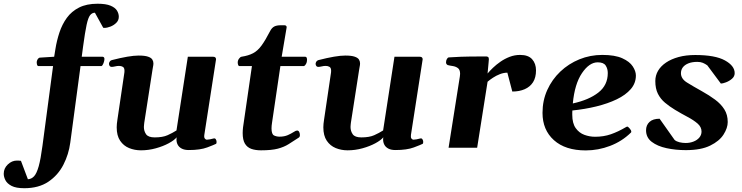

<svg xmlns="http://www.w3.org/2000/svg" viewBox="-160 -788 3956 1024"><path d="M-30.3 215.8Q-74.7 215.8 -98.4 203.4Q-122.1 190.9 -131.1 173.1Q-140.1 155.3 -140.1 138.7Q-140.1 109.9 -118.4 89.1Q-96.7 68.4 -69.8 68.4Q-65.9 68.4 -60.3 68.6Q-54.7 68.8 -48.3 69.8L-11.2 168Q7.8 167 21.7 152.1Q35.6 137.2 46.4 98.9Q57.1 60.5 66.4 -9.8L123 -435.5H44.9Q39.1 -436 37.1 -444.8Q35.2 -453.6 36.1 -459.5Q38.1 -468.8 42 -473.6Q45.9 -478.5 50.8 -480.5L128.9 -485.4L135.3 -524.9Q142.6 -571.3 157 -614.7Q171.4 -658.2 196.5 -692.9Q221.7 -727.5 261.7 -747.8Q301.8 -768.1 360.4 -768.1Q405.3 -768.1 429.9 -757.6Q454.6 -747.1 464.1 -731.2Q473.6 -715.3 473.6 -698.7Q473.6 -679.7 460.4 -666.5Q447.3 -653.3 429.2 -646.2Q411.1 -639.2 396 -639.2Q391.1 -639.2 390.1 -640.6L346.2 -720.2Q331.1 -720.2 320.6 -707Q310.1 -693.8 301.8 -655.3Q293.5 -616.7 283.2 -540.5L275.9 -485.4H387.2Q397 -484.4 397 -473.1Q397 -464.4 392.1 -451.2Q387.2 -438 380.9 -435.5H269.5L214.8 -27.3Q206.5 35.2 178 90.8Q149.4 146.5 97.9 181.2Q46.4 215.8 -30.3 215.8Z M591.8 13.7Q558.1 13.7 528.6 1.7Q499 -10.3 480.7 -37.4Q462.4 -64.5 462.4 -108.9Q462.4 -126 466.3 -150.4L503.4 -401.4Q503.9 -404.8 503.9 -410.2Q503.9 -426.3 495.4 -431.4Q486.8 -436.5 475.1 -436.5Q464.8 -436.5 453.6 -433.8Q442.4 -431.2 435.5 -431.2Q423.8 -431.2 421.4 -445.3Q420.4 -450.7 424.1 -457.8Q427.7 -464.8 435.5 -467.3Q530.8 -491.7 579.1 -491.7Q612.3 -491.7 629.4 -485.8Q646.5 -480 652.3 -470.5Q658.2 -460.9 658.2 -450.2Q658.2 -440.9 656 -431.9Q653.8 -422.9 653.3 -416L609.4 -133.3Q608.9 -127.9 608.2 -122.1Q607.4 -116.2 607.4 -110.8Q607.4 -88.9 619.1 -72Q630.9 -55.2 665 -55.2Q707.5 -55.2 733.6 -66.9Q759.8 -78.6 781.2 -92.3L841.8 -485.4H976.1Q992.2 -485.4 992.2 -471.7L929.7 -68.8Q927.7 -55.2 932.4 -49.1Q937 -43 943.4 -43Q950.2 -43 959.7 -44.9Q969.2 -46.9 978.5 -49.3Q986.8 -51.8 991 -45.2Q995.1 -38.6 995.1 -31.2Q995.1 -27.8 994.4 -24.7Q993.7 -21.5 991.2 -20.5Q981.9 -15.6 945.1 -1.7Q908.2 12.2 846.7 12.2Q823.7 12.2 809.1 4.4Q794.4 -3.4 787.8 -16.1Q781.2 -28.8 781.2 -43.5Q781.2 -46.4 781.5 -49.6Q781.7 -52.7 782.2 -55.7Q769.5 -40 739.7 -23.9Q710 -7.8 671.1 2.9Q632.3 13.7 591.8 13.7Z M1231.9 13.7Q1202.1 13.7 1180.2 5.9Q1158.2 -2 1146.2 -22Q1134.3 -42 1134.3 -78.6Q1134.3 -85.4 1134.8 -93Q1135.3 -100.6 1136.2 -108.9L1183.6 -435.5H1116.7Q1111.8 -436 1109.9 -442.4Q1107.9 -448.7 1107.9 -454.6Q1107.9 -465.8 1114.7 -475.1Q1121.6 -484.4 1127.9 -485.4Q1165.5 -491.2 1189.9 -504.2Q1214.4 -517.1 1234.9 -545.2Q1255.4 -573.2 1280.8 -622.6Q1289.6 -639.6 1302.5 -646.5Q1315.4 -653.3 1337.4 -653.3H1357.4Q1363.8 -653.3 1366.7 -649.4Q1369.6 -645.5 1368.7 -641.6L1342.3 -485.4H1468.3Q1474.1 -484.9 1475.8 -479.7Q1477.5 -474.6 1477.5 -468.8Q1477.5 -456.1 1472.2 -447Q1466.8 -438 1461.4 -435.5H1335.4L1291 -134.8Q1289.6 -125.5 1288.8 -117.9Q1288.1 -110.4 1288.1 -103.5Q1288.1 -71.8 1301.8 -65.4Q1315.4 -59.1 1330.6 -59.1Q1356.4 -59.1 1375 -67.4Q1393.6 -75.7 1405.8 -83.7Q1418 -91.8 1424.3 -91.8Q1432.1 -91.8 1435.8 -84.2Q1439.5 -76.7 1439.5 -67.9Q1439.5 -58.1 1433.6 -54.2Q1403.8 -34.7 1379.4 -19.3Q1355 -3.9 1321.8 4.9Q1288.6 13.7 1231.9 13.7Z M1693.8 13.7Q1660.2 13.7 1630.6 1.7Q1601.1 -10.3 1582.8 -37.4Q1564.5 -64.5 1564.5 -108.9Q1564.5 -126 1568.4 -150.4L1605.5 -401.4Q1606 -404.8 1606 -410.2Q1606 -426.3 1597.4 -431.4Q1588.9 -436.5 1577.1 -436.5Q1566.9 -436.5 1555.7 -433.8Q1544.4 -431.2 1537.6 -431.2Q1525.9 -431.2 1523.4 -445.3Q1522.5 -450.7 1526.1 -457.8Q1529.8 -464.8 1537.6 -467.3Q1632.8 -491.7 1681.2 -491.7Q1714.4 -491.7 1731.4 -485.8Q1748.5 -480 1754.4 -470.5Q1760.3 -460.9 1760.3 -450.2Q1760.3 -440.9 1758.1 -431.9Q1755.9 -422.9 1755.4 -416L1711.4 -133.3Q1710.9 -127.9 1710.2 -122.1Q1709.5 -116.2 1709.5 -110.8Q1709.5 -88.9 1721.2 -72Q1732.9 -55.2 1767.1 -55.2Q1809.6 -55.2 1835.7 -66.9Q1861.8 -78.6 1883.3 -92.3L1943.8 -485.4H2078.1Q2094.2 -485.4 2094.2 -471.7L2031.7 -68.8Q2029.8 -55.2 2034.4 -49.1Q2039.1 -43 2045.4 -43Q2052.2 -43 2061.8 -44.9Q2071.3 -46.9 2080.6 -49.3Q2088.9 -51.8 2093 -45.2Q2097.2 -38.6 2097.2 -31.2Q2097.2 -27.8 2096.4 -24.7Q2095.7 -21.5 2093.3 -20.5Q2084 -15.6 2047.1 -1.7Q2010.3 12.2 1948.7 12.2Q1925.8 12.2 1911.1 4.4Q1896.5 -3.4 1889.9 -16.1Q1883.3 -28.8 1883.3 -43.5Q1883.3 -46.4 1883.5 -49.6Q1883.8 -52.7 1884.3 -55.7Q1871.6 -40 1841.8 -23.9Q1812 -7.8 1773.2 2.9Q1734.4 13.7 1693.8 13.7Z M2440.4 -396Q2451.7 -409.7 2469.2 -426.5Q2486.8 -443.4 2509.3 -459Q2531.7 -474.6 2558.3 -484.9Q2585 -495.1 2613.8 -495.1Q2657.7 -495.1 2678.2 -471.9Q2698.7 -448.7 2698.7 -412.6Q2698.7 -374.5 2682.9 -349.6Q2667 -324.7 2638.4 -312.3Q2609.9 -299.8 2572.3 -299.8L2545.9 -400.4Q2526.4 -400.4 2506.3 -392.6Q2486.3 -384.8 2469.2 -373.5Q2452.1 -362.3 2440.4 -352.1L2384.8 0H2232.4L2292.5 -379.9Q2293.9 -388.2 2293.9 -394Q2293.9 -416.5 2282 -425Q2270 -433.6 2254.4 -435.8Q2238.8 -438 2228 -440.9Q2218.8 -445.3 2218.8 -455.6Q2218.8 -465.3 2223.4 -473.4Q2228 -481.4 2233.9 -481.9Q2302.2 -486.3 2354 -486.6Q2405.8 -486.8 2435.1 -486.8Q2439 -486.8 2443.1 -483.9Q2447.3 -481 2447.3 -472.2Q2447.3 -472.2 2445.8 -453.9Q2444.3 -435.5 2440.4 -396Z M3231.4 -385.3Q3231.4 -344.2 3204.1 -312.7Q3176.8 -281.2 3129.2 -258.3Q3081.5 -235.4 3020.8 -220.5Q2960 -205.6 2892.6 -198.7Q2892.1 -193.4 2892.1 -187.5Q2892.1 -181.6 2892.1 -175.8Q2892.1 -130.4 2910.4 -104.7Q2928.7 -79.1 2956.8 -68.8Q2984.9 -58.6 3013.7 -58.6Q3059.6 -58.6 3098.1 -72Q3136.7 -85.4 3178.2 -109.9Q3180.2 -110.8 3181.9 -111.8Q3183.6 -112.8 3185.5 -112.8Q3189.5 -112.8 3198 -103Q3206.5 -93.3 3206.5 -87.4Q3206.5 -86.9 3206.8 -86.4Q3207 -85.9 3207 -85.4Q3207 -83.5 3206.1 -82.3Q3205.1 -81.1 3204.1 -80.1Q3157.2 -34.2 3094 -10Q3030.8 14.2 2963.9 14.2Q2855 14.2 2794.2 -40.5Q2733.4 -95.2 2733.4 -186Q2733.4 -252 2758.8 -308.1Q2784.2 -364.3 2828.4 -406.2Q2872.6 -448.2 2930.2 -471.7Q2987.8 -495.1 3052.2 -495.1Q3119.6 -495.1 3158.9 -477.3Q3198.2 -459.5 3214.8 -433.8Q3231.4 -408.2 3231.4 -385.3ZM3027.8 -455.6Q2982.9 -455.6 2943.8 -397.9Q2904.8 -340.3 2895 -236.3Q2980.5 -254.9 3031 -294.2Q3081.5 -333.5 3081.5 -398.4Q3081.5 -421.4 3070.3 -438.5Q3059.1 -455.6 3027.8 -455.6Z M3498 12.7Q3443.4 12.7 3394.8 2.2Q3346.2 -8.3 3315.9 -31.5Q3285.6 -54.7 3285.6 -93.3Q3285.6 -120.6 3304 -137.7Q3322.3 -154.8 3357.9 -154.8L3438 -41.5Q3447.8 -33.2 3463.9 -29.3Q3480 -25.4 3497.1 -25.4Q3519.5 -25.4 3538.8 -33Q3558.1 -40.5 3569.8 -54.4Q3581.5 -68.4 3581.5 -86.4Q3581.5 -110.8 3560.3 -129.2Q3539.1 -147.5 3506.8 -164.6Q3474.6 -181.6 3440.4 -202.1Q3410.6 -220.2 3386.7 -240.2Q3362.8 -260.3 3348.9 -287.8Q3335 -315.4 3335 -356Q3335 -385.3 3349.6 -410.4Q3364.3 -435.5 3392.1 -454.3Q3419.9 -473.1 3459.2 -483.9Q3498.5 -494.6 3547.9 -494.6Q3654.3 -494.6 3706.3 -465.8Q3758.3 -437 3758.3 -397.9Q3758.3 -380.4 3743.9 -367.9Q3729.5 -355.5 3711.9 -348.9Q3694.3 -342.3 3684.6 -342.3L3612.3 -439.5Q3600.6 -447.8 3588.4 -452.9Q3576.2 -458 3559.1 -458Q3531.2 -458 3511.7 -450.2Q3492.2 -442.4 3481.9 -429Q3471.7 -415.5 3471.7 -397.5Q3471.7 -367.7 3504.2 -347.7Q3536.6 -327.6 3583 -301.8Q3622.6 -279.8 3653.8 -256.6Q3685.1 -233.4 3703.1 -204.8Q3721.2 -176.3 3721.2 -137.2Q3721.2 -105.5 3699 -70.6Q3676.8 -35.6 3627.7 -11.5Q3578.6 12.7 3498 12.7Z"/></svg>

Font: Gelasio
Style: Bold Italic
Weight: 700
Italic angle: -8.5°
Designer: Eben Sorkin
Foundry: Eben Sorkin
Version: Version 1.008